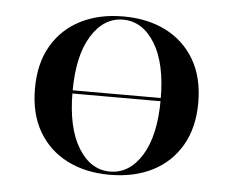

<svg xmlns="http://www.w3.org/2000/svg" viewBox="-40 -472 643 530"><g transform="rotate(5 282.0 -207.5)"><path d="M106.5 -203.2V-212.1H456.5V-203.2ZM281.5 11.3Q214.5 11.3 163.7 -14.5Q112.9 -40.3 84.3 -89.1Q55.6 -137.9 55.6 -208.1Q55.6 -278.2 84.3 -327Q112.9 -375.8 163.7 -401.6Q214.5 -427.4 281.5 -427.4Q349.2 -427.4 400 -401.6Q450.8 -375.8 479.4 -327Q508.1 -278.2 508.1 -208.1Q508.1 -138.7 479.4 -89.5Q450.8 -40.3 400 -14.5Q349.2 11.3 281.5 11.3ZM281.5 2.4Q335.5 2.4 369.8 -52.8Q404 -108.1 404 -208.1Q404 -308.1 369.8 -363.3Q335.5 -418.5 281.5 -418.5Q228.2 -418.5 194 -363.3Q159.7 -308.1 159.7 -208.1Q159.7 -108.1 194 -52.8Q228.2 2.4 281.5 2.4Z"/></g></svg>

Font: Playfair 144pt SemiExpanded SemiBold
Style: Regular
Weight: 600
Width: 6
Designer: Claus Eggers Sørensen
Foundry: Claus Eggers Sørensen
Version: Version 2.203